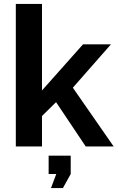

<svg xmlns="http://www.w3.org/2000/svg" viewBox="-20 -750 602 983"><path d="M241 213 268 141H229V47H342V141L302 213ZM419 0 267 -227 195 -156V0H61V-730H195V-287L405 -523H548L353 -301L562 0Z"/></svg>

Font: IngvarSans
Style: Bold
Weight: 700
Version: Version 3.000